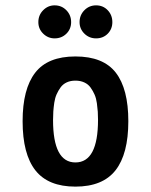

<svg xmlns="http://www.w3.org/2000/svg" viewBox="-20 -692 567 721"><path d="M185.1 -547.9Q160.2 -547.9 142.1 -565.7Q124 -583.5 124 -608.9Q124 -635.3 142.1 -653.6Q160.2 -671.9 185.1 -671.9Q211.4 -671.9 229.2 -653.6Q247.1 -635.3 247.1 -608.9Q247.1 -583 229.2 -565.4Q211.4 -547.9 185.1 -547.9ZM340.8 -547.9Q314.9 -547.9 296.9 -565.7Q278.8 -583.5 278.8 -608.9Q278.8 -635.3 296.9 -653.6Q314.9 -671.9 340.8 -671.9Q367.2 -671.9 384.5 -653.6Q401.9 -635.3 401.9 -608.9Q401.9 -583 384.5 -565.4Q367.2 -547.9 340.8 -547.9ZM263.2 8.8Q161.1 8.8 113 -52.2Q64.9 -113.3 64.9 -236.8Q64.9 -357.9 112.1 -418.9Q159.2 -480 263.2 -480Q367.7 -480 414.8 -419.2Q461.9 -358.4 461.9 -236.8Q461.9 -113.8 413.8 -52.5Q365.7 8.8 263.2 8.8ZM263.2 -82Q348.1 -82 348.1 -242.2Q348.1 -258.8 347.2 -272.5Q346.2 -286.1 343.8 -304.4Q341.3 -322.8 335.2 -336.7Q329.1 -350.6 320.3 -363Q311.5 -375.5 296.9 -382.3Q282.2 -389.2 263.2 -389.2Q244.6 -389.2 230.5 -382.6Q216.3 -376 207.5 -363.8Q198.7 -351.6 192.6 -337.9Q186.5 -324.2 183.8 -306.2Q181.2 -288.1 180.2 -273.4Q179.2 -258.8 179.2 -241.2Q179.2 -82 263.2 -82Z"/></svg>

Font: El Messiri SemiBold
Style: Regular
Weight: 600
Designer: Mohamed Gaber
Foundry: Kief Type Foundry
Version: Version 2.007;PS 002.007;hotconv 1.0.88;makeotf.lib2.5.64775